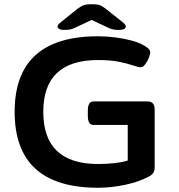

<svg xmlns="http://www.w3.org/2000/svg" viewBox="-20 -878 845 905"><path d="M442 7Q49 7 49 -351Q49 -707 442 -707Q483 -707 525 -701.5Q567 -696 601.5 -686.5Q636 -677 656 -665Q671 -657 679.5 -649Q688 -641 688 -632Q688 -622 681.5 -605.5Q675 -589 664.5 -575Q654 -561 644 -561Q632 -561 607.5 -569.5Q583 -578 542.5 -586.5Q502 -595 442 -595Q184 -595 184 -351Q184 -105 442 -105Q527 -105 582 -121V-289H421Q394 -289 394 -332V-357Q394 -400 421 -400H674Q709 -400 709 -363V-86Q709 -60 682 -46Q636 -21 570.5 -7Q505 7 442 7ZM286 -737Q265 -737 258 -742Q251 -747 251 -752Q251 -756 254 -761Q257 -766 269 -775L347 -838Q361 -848 373 -853Q385 -858 412 -858Q440 -858 452 -853Q464 -848 478 -837L556 -775Q568 -766 570.5 -761Q573 -756 573 -752Q573 -747 566 -742Q559 -737 538 -737Q512 -737 493 -746L412 -784L329 -745Q312 -737 286 -737Z"/></svg>

Font: Asap Expanded SemiBold
Style: Regular
Weight: 600
Width: 7
Designer: Pablo Cosgaya
Foundry: Omnibus-Type
Version: Version 3.001; ttfautohint (v1.8.4.7-5d5b)